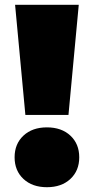

<svg xmlns="http://www.w3.org/2000/svg" viewBox="-20 -770 392 802"><path d="M43 -750H309L266 -290H86ZM176 12Q115 12 78 -22.5Q41 -57 41 -113Q41 -169 78 -203.5Q115 -238 176 -238Q237 -238 274 -203.5Q311 -169 311 -113Q311 -57 274 -22.5Q237 12 176 12Z"/></svg>

Font: Unbounded Black
Style: Regular
Weight: 900
Designer: Luke Prowse, Jean-Baptiste Morizot, Fátima Lázaro, Florian Runge
Foundry: NaN
Version: Version 1.701;gftools[0.9.28.dev5+ged2979d]